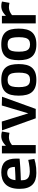

<svg xmlns="http://www.w3.org/2000/svg" viewBox="1214 -1806 601 3070"><g transform="rotate(-90 1515.0 -270.5)"><path d="M284 10Q223 10 176 -5.5Q129 -21 96.5 -53.5Q64 -86 47.5 -136.5Q31 -187 31 -257Q31 -338 50.5 -394.5Q70 -451 106 -485.5Q142 -520 190 -535.5Q238 -551 295 -551Q408 -551 461.5 -494Q515 -437 515 -308Q515 -299 515 -285Q515 -271 513 -258Q490 -256 454 -253Q418 -250 373 -247Q328 -244 276 -242Q224 -240 169 -238Q168 -235 168 -231Q168 -227 168 -223Q168 -177 183.5 -149.5Q199 -122 230 -108.5Q261 -95 308 -95Q338 -95 369.5 -98.5Q401 -102 432.5 -107.5Q464 -113 494 -120L510 -22Q478 -12 442 -4.5Q406 3 367 6.5Q328 10 284 10ZM170 -324Q205 -324 237.5 -325.5Q270 -327 299 -328.5Q328 -330 349 -331.5Q370 -333 382 -334Q381 -378 370.5 -405Q360 -432 339 -444Q318 -456 285 -456Q265 -456 246 -450Q227 -444 211 -429Q195 -414 184.5 -389Q174 -364 170 -324Z M719 -541V-477Q747 -503 771.5 -519.5Q796 -536 821.5 -543.5Q847 -551 875 -551Q893 -551 911.5 -548.5Q930 -546 948 -540L927 -420Q909 -424 890.5 -426.5Q872 -429 856 -429Q827 -429 796 -418Q765 -407 731 -380V0H598V-541Z M1159 0 966 -539 1107 -543 1238 -119 1364 -543 1504 -539 1309 0Z M1521 -271Q1521 -340 1533.5 -392Q1546 -444 1575 -479Q1604 -514 1652.5 -532.5Q1701 -551 1773 -551Q1846 -551 1894.5 -532.5Q1943 -514 1972 -479Q2001 -444 2013.5 -392Q2026 -340 2026 -271Q2026 -202 2012.5 -149Q1999 -96 1969 -61Q1939 -26 1891 -8Q1843 10 1773 10Q1704 10 1656 -8Q1608 -26 1578 -61Q1548 -96 1534.5 -149Q1521 -202 1521 -271ZM1657 -271Q1657 -204 1669 -164.5Q1681 -125 1707 -108Q1733 -91 1773 -91Q1815 -91 1840.5 -108Q1866 -125 1877.5 -164.5Q1889 -204 1889 -271Q1889 -338 1878.5 -377Q1868 -416 1842.5 -433Q1817 -450 1773 -450Q1730 -450 1704.5 -433Q1679 -416 1668 -377Q1657 -338 1657 -271Z M2088 -271Q2088 -340 2100.5 -392Q2113 -444 2142 -479Q2171 -514 2219.5 -532.5Q2268 -551 2340 -551Q2413 -551 2461.5 -532.5Q2510 -514 2539 -479Q2568 -444 2580.5 -392Q2593 -340 2593 -271Q2593 -202 2579.5 -149Q2566 -96 2536 -61Q2506 -26 2458 -8Q2410 10 2340 10Q2271 10 2223 -8Q2175 -26 2145 -61Q2115 -96 2101.5 -149Q2088 -202 2088 -271ZM2224 -271Q2224 -204 2236 -164.5Q2248 -125 2274 -108Q2300 -91 2340 -91Q2382 -91 2407.5 -108Q2433 -125 2444.5 -164.5Q2456 -204 2456 -271Q2456 -338 2445.5 -377Q2435 -416 2409.5 -433Q2384 -450 2340 -450Q2297 -450 2271.5 -433Q2246 -416 2235 -377Q2224 -338 2224 -271Z M2797 -541V-477Q2825 -503 2849.5 -519.5Q2874 -536 2899.5 -543.5Q2925 -551 2953 -551Q2971 -551 2989.5 -548.5Q3008 -546 3026 -540L3005 -420Q2987 -424 2968.5 -426.5Q2950 -429 2934 -429Q2905 -429 2874 -418Q2843 -407 2809 -380V0H2676V-541Z"/></g></svg>

Font: Georama ExtraCondensed Thin SemiBold
Style: Regular
Weight: 600
Version: Version 1.001